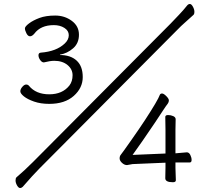

<svg xmlns="http://www.w3.org/2000/svg" viewBox="-20 -857 1040 963"><path d="M177 -11 868 -706Q888 -727 910 -746Q932 -765 950 -782Q955 -786 955 -798Q955 -810 947.5 -823.5Q940 -837 932.5 -837Q925 -837 919 -830Q900 -806 877.5 -782.5Q855 -759 836 -739L145 -44Q102 -1 63 32Q58 36 58 48Q58 60 65.5 73Q73 86 80.5 86Q88 86 94 80Q147 19 177 -11ZM252 -552Q293 -552 318.5 -531Q344 -510 344 -479.5Q344 -449 328 -428Q293 -384 227 -384Q160 -384 125 -427Q120 -433 111 -433Q102 -433 92 -421.5Q82 -410 82 -399Q82 -388 100 -373.5Q118 -359 151 -347.5Q184 -336 227 -336Q305 -336 350 -376Q395 -416 395 -470.5Q395 -525 364.5 -553Q334 -581 281 -581V-583Q317 -589 346.5 -614.5Q376 -640 376 -683Q376 -726 340 -752.5Q304 -779 257 -779Q210 -779 178 -767Q146 -755 125.5 -739.5Q105 -724 105 -714.5Q105 -705 112.5 -690Q120 -675 130.5 -675Q141 -675 152 -688Q184 -731 250 -731Q281 -731 303 -717Q325 -703 325 -680.5Q325 -658 305 -639Q263 -599 185 -593Q173 -592 173 -580Q173 -568 181.5 -556Q190 -544 200 -544Q232 -552 252 -552ZM645 -34 810 -41V-16L809 37Q809 57 847 57Q862 57 862 47L860 -15V-42H931Q941 -42 941 -54.5Q941 -67 934.5 -80Q928 -93 917 -93L860 -88V-206L861 -259Q861 -269 849 -274.5Q837 -280 823 -280Q809 -280 809 -270L810 -206V-87L645 -80Q688 -139 756 -240Q782 -279 797 -302Q812 -325 822 -338Q827 -345 827 -353.5Q827 -362 814 -375Q801 -388 793 -388Q785 -388 782 -382Q772 -354 708 -256Q682 -216 637 -152Q592 -88 586 -81Q580 -74 580 -62.5Q580 -51 592 -40Q604 -29 617 -29Q642 -34 645 -34Z"/></svg>

Font: LXGW WenKai Mono TC Light
Style: Regular
Weight: 300
Designer: LXGW / Fontworks Inc.
Foundry: LXGW / Fontworks Inc.
Version: Version 1.330